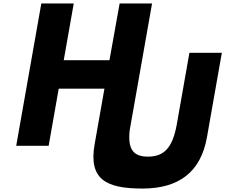

<svg xmlns="http://www.w3.org/2000/svg" viewBox="-20 -845 1306 1113"><path d="M614.5 -496H349.5L407.5 -825H219.5L74 0H262L320.4 -331H585.4L528.6 -9C492.6 195 595.3 248 805.3 248C1015.3 248 1143.8 154 1179.8 -50L1266 -539H1078L1005 -125C980.7 13 929.9 63 837.9 63C754.1 63 719.1 21.5 731.9 -90.3L861.5 -825H673.5Z"/></svg>

Font: Hussar Wysoki
Style: Obl
Weight: 700
Foundry: Cannot Into Space Fonts
Version: Version 0.92